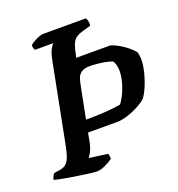

<svg xmlns="http://www.w3.org/2000/svg" viewBox="-141 -809 846 915"><g transform="rotate(-20 282.0 -352.0)"><path d="M195 0Q188 0 167.5 -2.5Q147 -5 119.5 -9Q92 -13 64.5 -17.5Q37 -22 15.5 -26.5Q-6 -31 -13 -34Q-10 -44 -6 -51.5Q-2 -59 2 -63L31 -67Q48 -70 60 -78Q72 -86 81 -106.5Q90 -127 98 -168L176 -567Q184 -608 194.5 -625.5Q205 -643 209 -646H116Q114 -649 111.5 -656Q109 -663 110 -672Q117 -679 130.5 -686.5Q144 -694 157.5 -699Q171 -704 176 -704H396Q399 -698 402 -688Q405 -678 403 -664L357 -651Q327 -642 314 -624.5Q301 -607 293 -565L288 -543H461Q492 -533 523.5 -511Q555 -489 572 -467Q573 -460 575 -450.5Q577 -441 577 -430Q577 -402 568 -366Q559 -330 545 -297.5Q531 -265 517 -249Q494 -229 455 -211.5Q416 -194 377 -189H219L210 -141Q204 -114 195 -97Q186 -80 180 -74L274 -61Q276 -58 277.5 -50.5Q279 -43 278 -34Q262 -22 238 -11Q214 0 195 0ZM231 -250Q283 -250 328.5 -253Q374 -256 408 -262Q431 -293 446 -336Q461 -379 461 -415Q461 -429 457.5 -442.5Q454 -456 448 -466Q434 -472 412.5 -476Q391 -480 370 -482Q349 -484 337 -484Q307 -484 292 -473.5Q277 -463 271.5 -446Q266 -429 262 -407Z"/></g></svg>

Font: Texturina 72pt 72pt Regular
Style: Bold Italic
Weight: 700
Italic angle: -11°
Designer: Guillermo Torres Carreño
Foundry: Omnibus-Type
Version: Version 1.002; ttfautohint (v1.8.3)